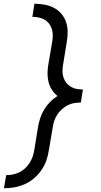

<svg xmlns="http://www.w3.org/2000/svg" viewBox="-20 -853 540 1026"><path d="M1 153 13 83Q30 83 48 79.5Q66 76 82.5 68Q99 60 113.5 47Q128 34 138 18Q148 2 154 -15Q160 -32 163 -50L183 -173Q187 -197 194.5 -220.5Q202 -244 215 -266Q228 -288 246.5 -307Q265 -326 287 -340Q270 -354 257.5 -373Q245 -392 239.5 -414Q234 -436 234 -459.5Q234 -483 238 -507L259 -630Q262 -648 262 -665Q262 -682 257 -698Q252 -714 242 -727Q232 -740 218 -748Q204 -756 187 -759.5Q170 -763 153 -763L164 -833Q192 -833 218.5 -828Q245 -823 267.5 -811.5Q290 -800 307 -780.5Q324 -761 332.5 -736.5Q341 -712 341.5 -685Q342 -658 337 -630L317 -507Q314 -490 314 -472.5Q314 -455 319 -439.5Q324 -424 334 -411Q344 -398 358 -389.5Q372 -381 389 -378Q406 -375 423 -375L412 -305Q394 -305 376 -302Q358 -299 341.5 -290.5Q325 -282 310.5 -269Q296 -256 286 -240.5Q276 -225 270 -207.5Q264 -190 262 -173L241 -50Q237 -22 227.5 5Q218 32 201 56.5Q184 81 161 100.5Q138 120 111.5 131.5Q85 143 57 148Q29 153 1 153Z"/></svg>

Font: Iosevka SS04 Oblique
Style: Regular
Weight: 400
Italic angle: -9°
Monospace: yes
Designer: Belleve Invis
Foundry: Belleve Invis
Version: Version 19.0.0; ttfautohint (v1.8.4)